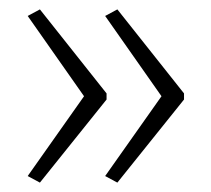

<svg xmlns="http://www.w3.org/2000/svg" viewBox="-20 -480 450 409"><path d="M372 -268V-281L230 -460L204 -446L324 -275L204 -105L230 -91ZM207 -268V-281L65 -460L39 -446L159 -275L39 -105L65 -91Z"/></svg>

Font: Noto Sans Sinhala UI ExtraCondensed ExtraLight
Style: Regular
Weight: 200
Width: 2
Designer: Jelle Bosma - Monotype Design Team
Foundry: Monotype Imaging Inc.
Version: Version 2.006